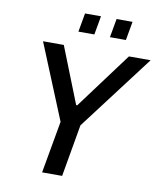

<svg xmlns="http://www.w3.org/2000/svg" viewBox="-94 -944 854 1019"><g transform="rotate(10 333.5 -435.0)"><path d="M203 0 253 -281 87 -686H199L319 -383H325L550 -686H667L360 -281L311 0ZM263 -769 281 -870H367L349 -769ZM433 -769 451 -870H537L519 -769Z"/></g></svg>

Font: Archivo SemiCondensed Medium
Style: Italic
Weight: 500
Width: 4
Italic angle: -10°
Designer: Hector Gatti
Foundry: Omnibus-Type
Version: Version 2.001